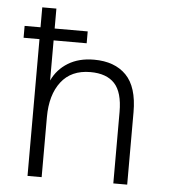

<svg xmlns="http://www.w3.org/2000/svg" viewBox="-50 -713 669 758"><g transform="rotate(5 285.0 -334.0)"><path d="M87 0V-668H143V-383Q164 -428 206.5 -454Q249 -480 309 -480Q391 -480 436.5 -433.5Q482 -387 482 -287V0H427V-283Q427 -361 395 -395.5Q363 -430 299 -430Q223 -430 183 -378Q143 -326 143 -238V0ZM24 -542V-589H274V-542Z"/></g></svg>

Font: Gantari Light
Style: Regular
Weight: 300
Designer: Anugrah Pasau
Foundry: Lafontype
Version: Version 1.000; ttfautohint (v1.8.3)